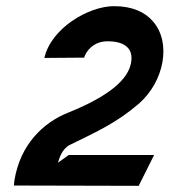

<svg xmlns="http://www.w3.org/2000/svg" viewBox="-20 -610 550 623"><path d="M27 -26 25 -8 430 -7 480 -107H203L168 -82L171 -91C171 -91 180 -127 207 -140C297 -184 359 -212 431 -274C513 -346 537 -472 476 -541C450 -571 409 -590 350 -590C266 -590 145 -517 124 -422L253 -423C259 -443 282 -476 329 -476C387 -476 414 -451 405 -405C395 -353 337 -299 200 -244C120 -212 46 -141 27 -26Z"/></svg>

Font: Charger EcoBold
Style: Obl
Weight: 1000
Designer: Jasper
Foundry: Cannot Into Space Fonts
Version: Version 1.1